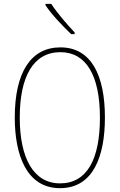

<svg xmlns="http://www.w3.org/2000/svg" viewBox="-20 -971 624 1001"><path d="M247 -951H217V-944C250 -894 309 -833 351 -793H369V-802C328 -846 281 -899 247 -951ZM527 -358C527 -576 457 -724 295 -724C141 -724 57 -594 57 -358C57 -164 118 10 293 10C467 10 527 -158 527 -358ZM83 -358C83 -569 152 -699 295 -699C430 -699 501 -576 501 -358C501 -141 434 -15 293 -15C155 -15 83 -146 83 -358Z"/></svg>

Font: Noto Sans Malayalam Condensed Thin
Style: Regular
Weight: 100
Width: 3
Designer: Jelle Bosma - Monotype Design Team
Foundry: Monotype Imaging Inc.
Version: Version 2.104